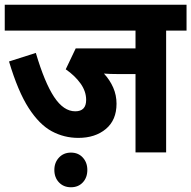

<svg xmlns="http://www.w3.org/2000/svg" viewBox="-20 -642 806 809"><path d="M680 -513V0H551V-330H474Q458 -330 444 -330.5Q430 -331 418 -332Q443 -305 457 -273Q471 -241 471 -205Q471 -136 426 -98.5Q381 -61 310 -61Q250 -61 198 -89Q146 -117 101 -186.5Q56 -256 18 -383L131 -419Q168 -294 208 -233.5Q248 -173 297 -173Q343 -173 343 -221Q343 -257 319.5 -290Q296 -323 257 -350L299 -438H551V-513H0V-622H766V-513ZM209 74Q209 43 228.5 22Q248 1 279 1Q310 1 329 22Q348 43 348 74Q348 106 329 126.5Q310 147 279 147Q248 147 228.5 126.5Q209 106 209 74Z"/></svg>

Font: Noto Sans SemiCondensed
Style: Bold
Weight: 700
Width: 4
Designer: Monotype Design Team
Foundry: Monotype Imaging Inc.
Version: Version 2.013; ttfautohint (v1.8.4.7-5d5b)